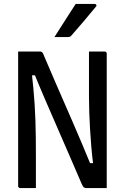

<svg xmlns="http://www.w3.org/2000/svg" viewBox="-20 -964 640 984"><path d="M164 0Q144 0 124 0Q104 0 84 0Q81 0 78.5 -1.5Q76 -3 74.5 -5Q73 -7 73 -11Q73 -82 73 -152.5Q73 -223 73 -293.5Q73 -364 73 -435Q73 -506 73 -577Q73 -607 73 -638Q73 -669 73 -700Q88 -700 108.5 -700Q129 -700 149 -700Q169 -700 185 -700Q189 -700 192.5 -698.5Q196 -697 199 -692.5Q202 -688 206 -677Q214 -658 228.5 -624.5Q243 -591 262 -546.5Q281 -502 304 -450Q327 -398 351.5 -341Q376 -284 401 -225.5Q426 -167 449 -110L419 -128H475L459 -110Q452 -164 448 -211.5Q444 -259 441.5 -302.5Q439 -346 437.5 -386Q436 -426 436 -465.5Q436 -505 436 -545Q436 -584 436 -622.5Q436 -661 436 -700Q456 -700 476 -700Q496 -700 516 -700Q521 -700 524 -697Q527 -694 527 -689Q527 -621 527 -552Q527 -483 527 -414.5Q527 -346 527 -277.5Q527 -209 527 -140Q527 -105 527 -70Q527 -35 527 0Q513 0 493 0Q473 0 454.5 0Q436 0 424 0Q415 0 410 -3.5Q405 -7 398 -23Q374 -79 345 -146Q316 -213 283.5 -287.5Q251 -362 217 -440.5Q183 -519 150 -600L181 -578H129L142 -598Q147 -553 151 -511.5Q155 -470 157.5 -429.5Q160 -389 161.5 -347Q163 -305 163.5 -259Q164 -213 164 -161Q164 -126 164 -83Q164 -40 164 0ZM368 -944Q392 -944 406 -944Q420 -944 432 -944Q444 -944 465 -944Q471 -944 473.5 -939Q476 -934 471 -929Q453 -908 439.5 -891.5Q426 -875 413.5 -860Q401 -845 385 -827Q369 -809 346 -782Q344 -779 339.5 -776.5Q335 -774 329 -774Q312 -774 301 -774Q290 -774 280 -774Q270 -774 259 -774Q279 -805 296 -832Q313 -859 330.5 -886Q348 -913 368 -944Z"/></svg>

Font: Rec Mono Linear
Style: Regular
Weight: 400
Monospace: yes
Version: Version 1.085; ttfautohint (v1.8.4.7-5d5b)